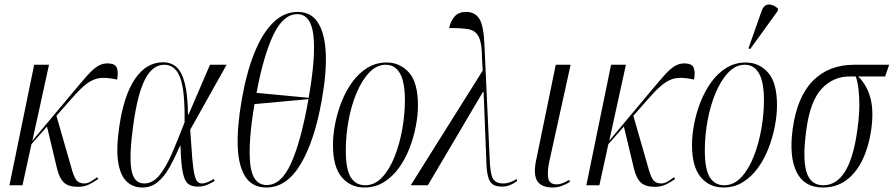

<svg xmlns="http://www.w3.org/2000/svg" viewBox="-20 -824 3975 854"><path d="M22 0 132 -536H198L124 -198L309 -419Q344 -461 368.5 -488.5Q393 -516 413.5 -529Q434 -542 457 -542Q493 -542 500 -521.5Q507 -501 501 -470Q457 -480 426.5 -477Q396 -474 367 -452.5Q338 -431 299 -386L231 -309L296 -83Q307 -41 318.5 -24.5Q330 -8 355 -8Q369 -8 383.5 -16.5Q398 -25 412 -36L417 -28Q399 -15 377 -4Q355 7 327 7Q286 7 265.5 -11Q245 -29 234 -73L189 -261L120 -183L80 0Z M612 10Q572 10 544 -16Q516 -42 506 -100.5Q496 -159 510 -257Q530 -399 580.5 -473Q631 -547 705 -547Q741 -547 765 -525.5Q789 -504 802 -453.5Q815 -403 816 -315H819L914 -536H988L826 -247Q831 -169 835 -121.5Q839 -74 844.5 -49.5Q850 -25 858 -16.5Q866 -8 878 -8Q890 -8 905.5 -14.5Q921 -21 931 -28L935 -19Q920 -10 901.5 -2Q883 6 859 6Q831 6 815.5 -7.5Q800 -21 792.5 -59.5Q785 -98 783 -174H780Q758 -123 735 -81.5Q712 -40 682.5 -15Q653 10 612 10ZM621 -8Q660 -8 690 -45.5Q720 -83 746.5 -145Q773 -207 801 -280Q803 -421 781.5 -478.5Q760 -536 711 -536Q659 -536 625.5 -472Q592 -408 573 -269Q554 -136 564 -72Q574 -8 621 -8Z M1165 10Q1103 10 1072 -37Q1041 -84 1037.5 -171Q1034 -258 1055 -379Q1076 -500 1111 -587.5Q1146 -675 1194.5 -723Q1243 -771 1304 -771Q1364 -771 1394.5 -723Q1425 -675 1429 -587Q1433 -499 1411 -378Q1379 -197 1317 -93.5Q1255 10 1165 10ZM1353 -389Q1385 -572 1374 -666.5Q1363 -761 1302 -761Q1240 -761 1196 -669Q1152 -577 1121 -411ZM1167 -1Q1231 -1 1275 -98.5Q1319 -196 1352 -383L1112 -361Q1083 -190 1093 -95.5Q1103 -1 1167 -1Z M1601 10Q1538 10 1499.5 -36.5Q1461 -83 1461 -179Q1461 -223 1470.5 -272.5Q1480 -322 1499 -370.5Q1518 -419 1546.5 -458.5Q1575 -498 1613.5 -522Q1652 -546 1700 -546Q1759 -546 1799 -501.5Q1839 -457 1839 -355Q1839 -312 1829.5 -262.5Q1820 -213 1801.5 -165Q1783 -117 1754.5 -77.5Q1726 -38 1687.5 -14Q1649 10 1601 10ZM1604 0Q1647 0 1680 -35.5Q1713 -71 1735.5 -128Q1758 -185 1769.5 -251Q1781 -317 1781 -377Q1781 -459 1759 -497.5Q1737 -536 1696 -536Q1655 -536 1622 -501Q1589 -466 1565.5 -409.5Q1542 -353 1530 -286.5Q1518 -220 1518 -156Q1518 -70 1540.5 -35Q1563 0 1604 0Z M1807 0 2127 -510 2124 -564Q2124 -630 2110 -659Q2096 -688 2064 -694Q2032 -700 1978 -699Q1983 -728 2001 -749.5Q2019 -771 2053 -771Q2094 -771 2113 -739Q2132 -707 2135 -619L2158 -119Q2160 -53 2172 -30.5Q2184 -8 2219 -8Q2234 -8 2250.5 -14Q2267 -20 2278 -28L2280 -19Q2266 -8 2249 -1Q2232 6 2213 6Q2187 6 2172.5 -3.5Q2158 -13 2151 -38Q2144 -63 2143 -112L2131 -415H2128L1883 0Z M2438 10Q2389 10 2370 -18.5Q2351 -47 2365 -113L2452 -536H2518L2424 -109Q2414 -65 2418 -34.5Q2422 -4 2456 -4Q2469 -4 2483 -9.5Q2497 -15 2512 -24L2515 -15Q2498 -4 2478.5 3Q2459 10 2438 10Z M2588 0 2698 -536H2764L2690 -198L2875 -419Q2910 -461 2934.5 -488.5Q2959 -516 2979.5 -529Q3000 -542 3023 -542Q3059 -542 3066 -521.5Q3073 -501 3067 -470Q3023 -480 2992.5 -477Q2962 -474 2933 -452.5Q2904 -431 2865 -386L2797 -309L2862 -83Q2873 -41 2884.5 -24.5Q2896 -8 2921 -8Q2935 -8 2949.5 -16.5Q2964 -25 2978 -36L2983 -28Q2965 -15 2943 -4Q2921 7 2893 7Q2852 7 2831.5 -11Q2811 -29 2800 -73L2755 -261L2686 -183L2646 0Z M3198 10Q3135 10 3096.5 -36.5Q3058 -83 3058 -179Q3058 -223 3067.5 -272.5Q3077 -322 3096 -370.5Q3115 -419 3143.5 -458.5Q3172 -498 3210.5 -522Q3249 -546 3297 -546Q3356 -546 3396 -501.5Q3436 -457 3436 -355Q3436 -312 3426.5 -262.5Q3417 -213 3398.5 -165Q3380 -117 3351.5 -77.5Q3323 -38 3284.5 -14Q3246 10 3198 10ZM3201 0Q3244 0 3277 -35.5Q3310 -71 3332.5 -128Q3355 -185 3366.5 -251Q3378 -317 3378 -377Q3378 -459 3356 -497.5Q3334 -536 3293 -536Q3252 -536 3219 -501Q3186 -466 3162.5 -409.5Q3139 -353 3127 -286.5Q3115 -220 3115 -156Q3115 -70 3137.5 -35Q3160 0 3201 0ZM3317 -606 3309 -609 3368 -776Q3379 -805 3401 -804Q3423 -803 3441 -785L3439 -775Z M3640 10Q3557 10 3523 -59Q3489 -128 3506 -252Q3526 -395 3596.5 -465.5Q3667 -536 3779 -536H3935L3917 -484H3797Q3836 -446 3851.5 -388.5Q3867 -331 3855 -246Q3844 -171 3816.5 -113.5Q3789 -56 3745 -23Q3701 10 3640 10ZM3642 0Q3700 0 3738 -60Q3776 -120 3793 -243Q3805 -324 3801.5 -390Q3798 -456 3786 -484H3760Q3686 -484 3635 -429.5Q3584 -375 3567 -250Q3549 -123 3566.5 -61.5Q3584 0 3642 0Z"/></svg>

Font: Noto Serif Display ExtraCondensed Light
Style: Italic
Weight: 300
Width: 2
Italic angle: -12°
Designer: Monotype Design Team
Foundry: Monotype Imaging Inc.
Version: Version 2.009